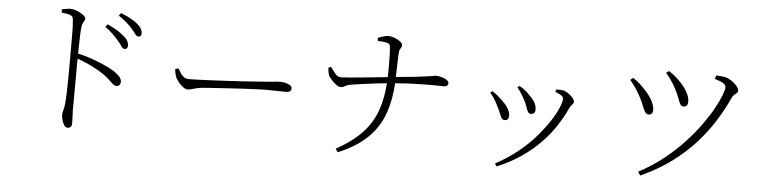

<svg xmlns="http://www.w3.org/2000/svg" viewBox="-47 -987 5074 1273"><g transform="rotate(5 2490.0 -350.5)"><path d="M321 -738Q339 -741 353 -743.5Q367 -746 378 -746Q394 -746 411 -740.5Q428 -735 444.5 -726Q461 -717 471 -707.5Q481 -698 481 -690Q481 -681 477 -675Q473 -669 468.5 -661Q464 -653 461 -637Q458 -610 456.5 -573.5Q455 -537 455 -501Q454 -476 454 -455Q523 -439 588 -413Q657 -386 700 -359Q721 -346 737 -328.5Q753 -311 753 -292Q753 -281 746 -272Q739 -263 726 -263Q717 -263 708.5 -268.5Q700 -274 690 -283.5Q680 -293 666 -306Q652 -319 631 -334Q593 -359 547 -382Q505 -403 454 -421Q454 -405 453 -381Q453 -340 453 -287Q453 -234 452.5 -179Q452 -124 452 -79Q453 -47 454 -25Q455 -3 455 10Q455 26 448 33.5Q441 41 427 41Q413 41 403.5 26Q394 11 389 -8Q384 -27 384 -39Q384 -55 389 -71Q394 -87 397 -114Q400 -142 401.5 -184.5Q403 -227 403.5 -274Q404 -321 404 -364.5Q404 -408 404 -438Q404 -468 404 -501Q404 -534 404 -566.5Q404 -599 403 -627Q402 -655 400 -674Q399 -697 381 -704.5Q363 -712 322 -716ZM709 -563Q693 -582 672 -603Q651 -624 618 -647L633 -665Q670 -648 697 -631.5Q724 -615 742 -599Q762 -583 770.5 -567Q779 -551 779 -535Q779 -525 773.5 -518.5Q768 -512 758 -512Q746 -512 736 -528Q726 -544 709 -563ZM792 -652Q775 -671 754.5 -689Q734 -707 701 -729L715 -747Q752 -732 779.5 -717Q807 -702 825 -687Q845 -671 853.5 -655.5Q862 -640 862 -625Q862 -613 856.5 -607.5Q851 -602 842 -602Q830 -602 819.5 -617.5Q809 -633 792 -652Z M1125 -415Q1135 -398 1145 -383Q1155 -368 1168 -359Q1181 -350 1200 -350Q1222 -350 1263 -351.5Q1304 -353 1355.5 -355.5Q1407 -358 1460.5 -361Q1514 -364 1562.5 -367Q1611 -370 1645 -372.5Q1679 -375 1689 -376Q1739 -379 1763 -382Q1787 -385 1806 -385Q1823 -385 1841 -381Q1859 -377 1871.5 -368.5Q1884 -360 1884 -348Q1884 -336 1876.5 -329Q1869 -322 1844 -322Q1819 -322 1790 -323Q1761 -324 1717 -324Q1699 -324 1657 -322.5Q1615 -321 1561.5 -318Q1508 -315 1454 -311.5Q1400 -308 1355.5 -305Q1311 -302 1289 -300Q1262 -296 1247 -292Q1232 -288 1221 -284.5Q1210 -281 1197 -281Q1184 -281 1167 -293.5Q1150 -306 1135.5 -324Q1121 -342 1115 -357Q1110 -371 1108 -382.5Q1106 -394 1104 -408Z M2115 -506 2133 -513Q2148 -491 2165 -470Q2182 -449 2206 -450Q2220 -450 2251 -452.5Q2282 -455 2322 -459Q2362 -463 2403.5 -467Q2445 -471 2481 -475Q2499 -477 2513 -478Q2514 -508 2514 -543Q2514 -585 2513 -623.5Q2512 -662 2509 -685Q2508 -697 2494 -702.5Q2480 -708 2462 -709.5Q2444 -711 2427 -711L2424 -732Q2434 -736 2456 -743Q2478 -750 2492 -750Q2513 -750 2535.5 -741.5Q2558 -733 2573.5 -721Q2589 -709 2589 -698Q2589 -687 2584.5 -681Q2580 -675 2576 -667Q2572 -659 2571 -638Q2569 -598 2568 -550Q2567 -514 2566 -484Q2631 -490 2675 -494Q2728 -500 2757.5 -504Q2787 -508 2801 -510.5Q2815 -513 2821 -514Q2827 -515 2832 -515Q2842 -515 2856.5 -512Q2871 -509 2885 -503.5Q2899 -498 2908 -490.5Q2917 -483 2917 -474Q2917 -462 2909.5 -456Q2902 -450 2890 -450Q2874 -450 2832.5 -451Q2791 -452 2719 -450Q2656 -449 2565 -442Q2559 -334 2529 -246Q2496 -149 2422.5 -76.5Q2349 -4 2226 47L2210 25Q2317 -34 2381.5 -102Q2446 -170 2477 -259Q2504 -336 2511 -437Q2483 -435 2450 -431Q2400 -425 2352.5 -418.5Q2305 -412 2275 -407Q2250 -403 2237 -394.5Q2224 -386 2206 -385Q2195 -385 2178 -397Q2161 -409 2147 -425Q2133 -441 2127 -450Q2121 -461 2119 -475.5Q2117 -490 2115 -506Z M3375 -486 3388 -496Q3410 -484 3427.5 -470Q3445 -456 3460 -439Q3482 -419 3495 -396Q3508 -373 3508 -349Q3508 -334 3500 -326Q3492 -318 3479 -318Q3466 -318 3459 -330.5Q3452 -343 3445.5 -363Q3439 -383 3427 -406Q3420 -419 3412 -432.5Q3404 -446 3395 -459.5Q3386 -473 3375 -486ZM3283 49 3271 30Q3352 -13 3417.5 -65.5Q3483 -118 3532 -174.5Q3581 -231 3615 -282.5Q3649 -334 3666 -374.5Q3683 -415 3683 -436Q3683 -447 3671 -456.5Q3659 -466 3628 -478L3634 -494Q3644 -494 3655.5 -494Q3667 -494 3679 -492Q3692 -489 3705.5 -481Q3719 -473 3730.5 -462.5Q3742 -452 3749.5 -441.5Q3757 -431 3757 -423Q3757 -412 3747.5 -404Q3738 -396 3730 -379Q3703 -320 3663.5 -259Q3624 -198 3569 -141.5Q3514 -85 3443 -36.5Q3372 12 3283 49ZM3199 -434 3212 -446Q3232 -434 3249.5 -419Q3267 -404 3280 -391Q3309 -364 3323 -339.5Q3337 -315 3337 -294Q3337 -279 3330.5 -270.5Q3324 -262 3311 -262Q3296 -262 3288.5 -273.5Q3281 -285 3273.5 -305.5Q3266 -326 3252 -352Q3241 -376 3227.5 -396.5Q3214 -417 3199 -434Z M4349 -667 4367 -681Q4396 -663 4418 -643Q4440 -623 4460 -600Q4483 -574 4497.5 -544.5Q4512 -515 4512 -488Q4512 -471 4504 -463Q4496 -455 4483 -455Q4468 -455 4460 -470Q4452 -485 4443 -510.5Q4434 -536 4418 -566Q4409 -584 4398.5 -600.5Q4388 -617 4376 -633.5Q4364 -650 4349 -667ZM4237 26 4221 2Q4312 -46 4386 -105Q4460 -164 4519 -227.5Q4578 -291 4621.5 -352Q4665 -413 4693.5 -465Q4722 -517 4735.5 -553.5Q4749 -590 4749 -605Q4749 -620 4733.5 -631Q4718 -642 4674 -656L4682 -679Q4694 -678 4711.5 -677Q4729 -676 4746 -672Q4761 -668 4776.5 -658.5Q4792 -649 4805 -637.5Q4818 -626 4826.5 -614Q4835 -602 4835 -592Q4835 -581 4828 -575Q4821 -569 4811.5 -561.5Q4802 -554 4795 -538Q4761 -463 4712.5 -385Q4664 -307 4597 -232.5Q4530 -158 4441 -92Q4352 -26 4237 26ZM4116 -600 4134 -615Q4159 -600 4182.5 -578Q4206 -556 4223 -537Q4254 -503 4269 -472Q4284 -441 4285 -418Q4286 -403 4279.5 -392.5Q4273 -382 4258 -382Q4242 -382 4233 -396Q4224 -410 4214.5 -436Q4205 -462 4186 -497Q4171 -526 4153 -552Q4135 -578 4116 -600Z"/></g></svg>

Font: Early Summer Mincho Light
Style: Regular
Weight: 300
Designer: GuiWonder
Version: Version 1.002